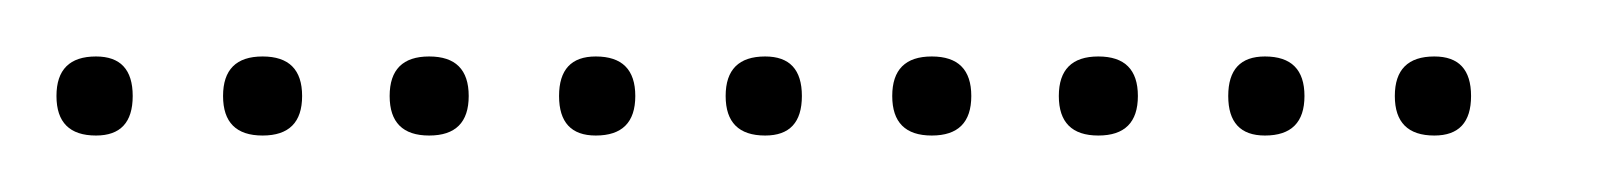

<svg xmlns="http://www.w3.org/2000/svg" viewBox="-20 -298 573 68"><path d="M14 -250Q0 -250 0 -264Q0 -278 14 -278Q27 -278 27 -264Q27 -250 14 -250ZM73 -250Q59 -250 59 -264Q59 -278 73 -278Q87 -278 87 -264Q87 -250 73 -250ZM132 -250Q118 -250 118 -264Q118 -278 132 -278Q146 -278 146 -264Q146 -250 132 -250ZM191 -250Q178 -250 178 -264Q178 -278 191 -278Q205 -278 205 -264Q205 -250 191 -250ZM251 -250Q237 -250 237 -264Q237 -278 251 -278Q264 -278 264 -264Q264 -250 251 -250ZM310 -250Q296 -250 296 -264Q296 -278 310 -278Q324 -278 324 -264Q324 -250 310 -250ZM369 -250Q355 -250 355 -264Q355 -278 369 -278Q383 -278 383 -264Q383 -250 369 -250ZM428 -250Q415 -250 415 -264Q415 -278 428 -278Q442 -278 442 -264Q442 -250 428 -250ZM488 -250Q474 -250 474 -264Q474 -278 488 -278Q501 -278 501 -264Q501 -250 488 -250Z"/></svg>

Font: FRB American Cursive Just Xheight
Style: Italic
Weight: 400
Italic angle: -25°
Version: Version 2.0;Modular Font Editor K font №1